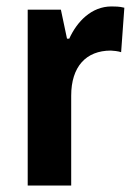

<svg xmlns="http://www.w3.org/2000/svg" viewBox="-20 -642 424 596"><path d="M326 -622C264 -622 219 -575 195 -522H188L169 -612H66V-66H201V-345C201 -435 247 -485 324 -485C330 -485 348 -483 356 -480L366 -618C351 -622 336 -622 326 -622Z"/></svg>

Font: Noto Sans Malayalam UI Condensed
Style: Bold
Weight: 700
Width: 3
Designer: Jelle Bosma - Monotype Design Team
Foundry: Monotype Imaging Inc.
Version: Version 2.104